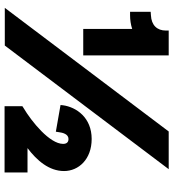

<svg xmlns="http://www.w3.org/2000/svg" viewBox="20 -760 741 820"><g transform="rotate(90 390.0 -349.5)"><path d="M103 -335H216V-700H110V-688C110 -651 88 -626 44 -624L30 -623V-535H45C64 -535 85 -538 103 -544ZM13 0H174L702 -700H541ZM433 1H716V-97H612C665 -137 710 -189 710 -253C710 -315 660 -371 573 -371C482 -371 437 -306 429 -248L428 -238L542 -218L544 -231C546 -247 552 -272 573 -272C585 -272 594 -266 594 -249C594 -192 500 -115 439 -79L433 -75Z"/></g></svg>

Font: Fixel Text ExtraBold
Style: Regular
Weight: 800
Width: 4
Designer: AlfaBravo + MacPaw
Foundry: Kyrylo Tkachov, Marchela Mozhyna, Serhii Makarenko, Maria Weinstein, Zakhar Kryvoshyya
Version: Version 1.211